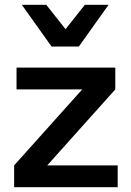

<svg xmlns="http://www.w3.org/2000/svg" viewBox="-20 -781 548 801"><path d="M471 0H39V-91L323 -408H49V-499H461V-408L177 -91H471ZM71 -761H173L298 -603H209L334 -761H433L309 -587H195Z"/></svg>

Font: Wix Madefor Display SemiBold
Style: Regular
Weight: 600
Designer: Dalton Maag Ltd
Foundry: Dalton Maag Ltd
Version: Version 3.100